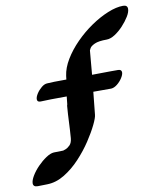

<svg xmlns="http://www.w3.org/2000/svg" viewBox="-165 -782 749 896"><g transform="rotate(-10 210.0 -334.0)"><path d="M69 -419Q77 -420 101.5 -420.5Q126 -421 159 -421Q160 -430 161 -438Q166 -475 189.5 -514Q213 -553 248.5 -589Q284 -625 325 -653Q366 -681 406.5 -697.5Q447 -714 479 -714Q500 -714 500 -696Q500 -681 487.5 -660.5Q475 -640 456 -619.5Q437 -599 416 -585.5Q395 -572 377 -572Q338 -572 319.5 -563.5Q301 -555 296 -546Q291 -537 291 -536Q288 -508 286 -479.5Q284 -451 281 -422Q331 -423 367.5 -423Q404 -423 404 -423Q421 -423 421 -409Q421 -398 411 -382.5Q401 -367 386.5 -355.5Q372 -344 358 -343H273L262 -236Q261 -222 245.5 -190Q230 -158 204 -118.5Q178 -79 143.5 -42Q109 -5 69 19.5Q29 44 -13 45L-59 46Q-80 46 -80 29Q-80 15 -67.5 -6Q-55 -27 -35.5 -47Q-16 -67 5 -81Q26 -95 42 -96L87 -97Q88 -97 98.5 -101Q109 -105 119.5 -115.5Q130 -126 132 -148Q135 -186 136.5 -223Q138 -260 141 -297Q141 -301 143 -306Q144 -315 145 -324.5Q146 -334 147 -343Q106 -343 72.5 -342.5Q39 -342 25 -341H22Q7 -341 7 -354Q7 -365 16.5 -380Q26 -395 40.5 -407Q55 -419 69 -419Z"/></g></svg>

Font: Ga Maamli
Style: Regular
Weight: 400
Designer: Afotey Clement Nii Odai, Ama Asantewa Diaka, David Abbey-Thompson
Foundry: Sorkin Type Co.
Version: Version 1.000; ttfautohint (v1.8.4.7-5d5b)